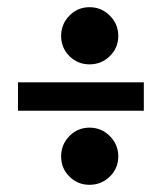

<svg xmlns="http://www.w3.org/2000/svg" viewBox="-20 -514 454 534"><path d="M30 -206V-285H380V-206ZM173 -23Q150 -46 150 -79Q150 -112 173 -135.5Q196 -159 229 -159Q262 -159 285.5 -135.5Q309 -112 309 -79Q309 -46 285.5 -23Q262 0 229 0Q196 0 173 -23ZM173 -358Q150 -381 150 -414Q150 -447 173 -470.5Q196 -494 229 -494Q262 -494 285.5 -470.5Q309 -447 309 -414Q309 -381 285.5 -358Q262 -335 229 -335Q196 -335 173 -358Z"/></svg>

Font: Lobster Two
Style: Bold
Weight: 700
Designer: Pablo Impallari
Foundry: Pablo Impallari. www.impallari.com
Version: Version 1.006